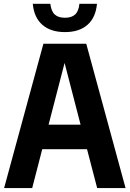

<svg xmlns="http://www.w3.org/2000/svg" viewBox="-20 -964 664 984"><path d="M1 0 202.5 -740H422L623.5 0H478L426 -199.5H196.5L145 0ZM229 -325H393L311 -641.5ZM313 -799.5Q240 -799.5 197.2 -836.8Q154.5 -874 148 -944.5H238Q242.5 -906 260.8 -889.5Q279 -873 313 -873Q346.5 -873 364.8 -889.5Q383 -906 387 -944.5H477Q470.5 -873.5 428 -836.5Q385.5 -799.5 313 -799.5Z"/></svg>

Font: Encode Sans Condensed Condensed
Style: Bold
Weight: 700
Width: 3
Designer: Multiple Designers
Foundry: Impallari Type
Version: Version 3.000; ttfautohint (v1.8.3) -l 8 -r 50 -G 200 -x 14 